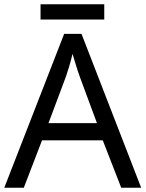

<svg xmlns="http://www.w3.org/2000/svg" viewBox="-20 -875 679 895"><path d="M545 0 459 -221H176L91 0H0L279 -717H360L638 0ZM352 -517Q349 -525 342 -546Q335 -567 328.5 -589.5Q322 -612 318 -624Q311 -593 302 -563.5Q293 -534 287 -517L206 -301H432ZM466 -855V-784H169V-855Z"/></svg>

Font: Noto Sans Historical
Style: Regular
Weight: 400
Designer: Monotype Design Team
Foundry: Monotype Imaging Inc.
Version: Version 2.013; ttfautohint (v1.8.4.7-5d5b)